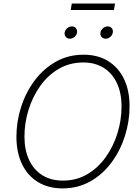

<svg xmlns="http://www.w3.org/2000/svg" viewBox="-20 -1043 785 1073"><path d="M329.1 9.8Q250 9.8 192.1 -25.6Q134.3 -61 103 -126Q71.8 -190.9 71.8 -278.3Q71.8 -363.3 97.9 -445.1Q124 -526.9 173.3 -592.8Q222.7 -658.7 291.7 -698Q360.8 -737.3 447.3 -737.3Q526.4 -737.3 584 -701.9Q641.6 -666.5 672.9 -601.8Q704.1 -537.1 704.1 -449.2Q704.1 -364.3 678 -282.5Q651.9 -200.7 603 -134.8Q554.2 -68.8 485.1 -29.5Q416 9.8 329.1 9.8ZM331.1 -33.7Q407.2 -33.7 467.8 -69.3Q528.3 -105 571 -165Q613.8 -225.1 636.5 -298.6Q659.2 -372.1 659.2 -447.3Q659.2 -523.9 633.1 -579.1Q606.9 -634.3 559.1 -664.1Q511.2 -693.8 445.8 -693.8Q369.1 -693.8 308.3 -658.2Q247.6 -622.6 204.8 -562.5Q162.1 -502.4 139.4 -429Q116.7 -355.5 116.7 -279.8Q116.7 -204.1 142.8 -148.7Q168.9 -93.3 217 -63.5Q265.1 -33.7 331.1 -33.7ZM570.3 -826.7Q556.2 -826.7 547.6 -836.7Q539.1 -846.7 541.5 -861.3Q543.9 -875.5 555.9 -885.5Q567.9 -895.5 582 -895.5Q596.2 -895.5 604.5 -885.5Q612.8 -875.5 610.4 -861.3Q607.9 -846.7 596.2 -836.7Q584.5 -826.7 570.3 -826.7ZM370.1 -826.7Q356 -826.7 347.7 -836.7Q339.4 -846.7 341.3 -861.3Q343.8 -875.5 355.7 -885.5Q367.7 -895.5 381.8 -895.5Q396.5 -895.5 404.5 -885.5Q412.6 -875.5 410.6 -861.3Q408.2 -846.7 396.5 -836.7Q384.8 -826.7 370.1 -826.7ZM623 -1023.4 616.7 -987.3H375L381.3 -1023.4Z"/></svg>

Font: Inter 17pt ExtraLight
Style: Italic
Weight: 250
Italic angle: -9.3988°
Version: Version 4.001;git-66647c0bb